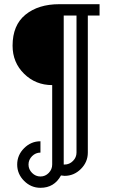

<svg xmlns="http://www.w3.org/2000/svg" viewBox="-20 -738 540 916"><path d="M40 -520Q40 -618 101.5 -668Q163 -718 263 -718H455V-664H399V-10Q399 35 366 68Q333 101 288 101Q285 101 271 99Q239 158 173 158Q128 158 95 125Q62 92 62 47Q62 2 95 -31Q128 -64 173 -64V-10Q150 -10 133 7Q116 24 116 47Q116 70 133 87Q150 104 173 104Q196 104 212.5 87Q229 70 229 47V-332Q150 -332 95 -386Q40 -440 40 -520ZM284 -664V47H288Q311 47 328 30Q345 13 345 -10V-664Z"/></svg>

Font: Rosario
Style: Regular
Weight: 400
Designer: Hector Gatti
Foundry: Omnibus-Type
Version: Version 1.002